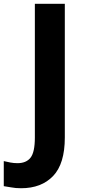

<svg xmlns="http://www.w3.org/2000/svg" viewBox="-95 -777 454 1019"><path d="M17 222Q-13 222 -35.5 217.5Q-58 213 -75 211V78Q-58 82 -40 85.5Q-22 89 -2 89Q44 89 67 60Q90 31 90 -47V-757H249V-47Q249 92 187 157Q125 222 17 222Z"/></svg>

Font: Menbere
Style: Regular
Weight: 400
Designer: Aleme Tadesse
Foundry: Sorkin Type Co
Version: Version 1.000